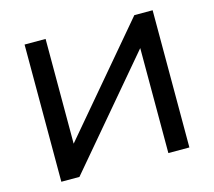

<svg xmlns="http://www.w3.org/2000/svg" viewBox="-101 -829 1062 953"><g transform="rotate(-15 430.0 -352.5)"><path d="M101 0V-705H209V-149H194L665 -705H759V0H651V-556H665L194 0Z"/></g></svg>

Font: Nunito Sans 10pt SemiExpanded SemiBold
Style: Regular
Weight: 600
Width: 6
Designer: Vernon Adams
Foundry: Vernon Adams
Version: Version 3.101;gftools[0.9.27]